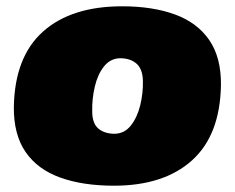

<svg xmlns="http://www.w3.org/2000/svg" viewBox="-20 -581 746 610"><path d="M342 9Q243 9 171 -17Q99 -43 61 -98.5Q23 -154 24 -242Q27 -401 117 -481Q207 -561 368 -561Q465 -561 536 -535Q607 -509 645 -453.5Q683 -398 682 -310Q679 -151 589.5 -71Q500 9 342 9ZM345 -156Q376 -157 396 -182.5Q416 -208 425.5 -246.5Q435 -285 434 -325Q433 -362 413.5 -379Q394 -396 361 -396Q330 -395 310 -369.5Q290 -344 281 -305Q272 -266 273 -227Q273 -189 292.5 -172.5Q312 -156 345 -156Z"/></svg>

Font: Georama Extended Black
Style: Italic
Weight: 900
Width: 7
Italic angle: -9°
Designer: Jean-Baptiste Levee
Foundry: Production Type
Version: Version 1.000